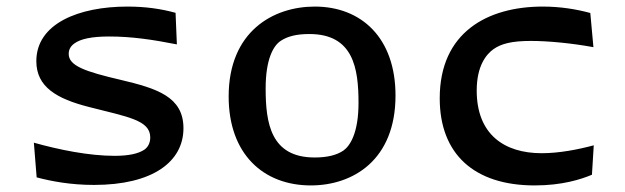

<svg xmlns="http://www.w3.org/2000/svg" viewBox="-20 -552 1900 584"><path d="M367.5 -532C220 -532 90.5 -480.5 90.5 -366C90.5 -287.5 152.5 -251.5 251 -226.5C367.5 -196.5 437 -187 437 -134C437 -117.5 430.5 -105 419.5 -97C401 -84.5 371.5 -78 328.5 -78C250.5 -78 159.5 -96.5 83 -118L91.5 -12.5C137 -0.5 195 10.5 266 10.5C444.5 10.5 538 -60 538 -162C538 -258 457 -283 347.5 -309C238 -334.5 189 -352 189 -388C189 -401 194.5 -411.5 206.5 -420C225 -433.5 258.5 -441 312 -441C380.5 -441 444 -431.5 518 -417L514 -513C470.5 -525 423 -532 367.5 -532Z M925.5 12C1053 12 1183 -64.5 1183 -261.5C1183 -436.5 1079.5 -532 937.5 -532C810.5 -532 675.5 -456 675.5 -258.5C675.5 -84 780.5 12 925.5 12ZM788 -283C788 -374 812.5 -413.5 833.5 -427.5C854.5 -441.5 881.5 -448.5 921 -448.5C1055 -448.5 1070.5 -344 1070.5 -239C1070.5 -148 1045 -108.5 1024.5 -94C1004.5 -80.5 976.5 -73 937 -73C803.5 -73 788 -177.5 788 -283Z M1631 -532C1462.5 -532 1317.5 -453.5 1317.5 -253C1317.5 -84 1421.5 12 1606.5 12C1690 12 1747 -6.5 1780.5 -20.5L1786 -110C1737.5 -97 1680.5 -86 1627.5 -86C1513.5 -86 1430 -143.5 1430 -276.5C1430 -352.5 1459.5 -387 1481 -402.5C1504.5 -419 1536.5 -427.5 1594.5 -427.5C1647.5 -427.5 1720 -420.5 1785 -408.5L1775.5 -512.5C1733 -524 1684.5 -532 1631 -532Z"/></svg>

Font: Monaspace Argon Medium
Style: Regular
Weight: 500
Designer: Riley Cran & the Lettermatic Team
Foundry: Lettermatic
Version: Version 1.000 (Monaspace Argon)